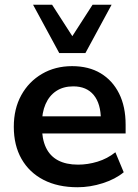

<svg xmlns="http://www.w3.org/2000/svg" viewBox="-20 -777 582 807"><path d="M306 10Q223 10 163 -21Q103 -52 70.5 -109Q38 -166 38 -244Q38 -320 69.5 -377Q101 -434 156.5 -466.5Q212 -499 283 -499Q353 -499 403 -469Q453 -439 480.5 -384Q508 -329 508 -253V-216H139V-288H420L404 -273Q404 -341 374 -377.5Q344 -414 288 -414Q246 -414 216.5 -394.5Q187 -375 171.5 -339.5Q156 -304 156 -255V-248Q156 -193 173 -157Q190 -121 224 -103Q258 -85 308 -85Q349 -85 390 -97.5Q431 -110 465 -137L500 -53Q465 -24 412 -7Q359 10 306 10ZM229 -554 119 -757H199L284 -625L369 -757H449L339 -554Z"/></svg>

Font: Nunito Sans 12pt ExtraLight
Style: Regular
Weight: 200
Designer: Vernon Adams
Foundry: Vernon Adams
Version: Version 3.101;gftools[0.9.27]